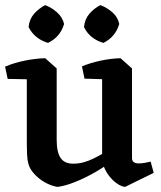

<svg xmlns="http://www.w3.org/2000/svg" viewBox="-20 -717 630 752"><path d="M205 15Q186 12 166 2.5Q146 -7 129 -21.5Q112 -36 101 -53Q95 -62 91 -76Q87 -90 86 -113Q85 -136 85 -172V-448L157 -489L202 -449V-169Q202 -120 218 -97.5Q234 -75 269 -76Q305 -76 346 -96Q387 -116 425 -142L439 -104Q402 -71 358 -45.5Q314 -20 273.5 -4Q233 12 205 15ZM10 -408 0 -456Q35 -471 77 -479.5Q119 -488 157 -489L165 -449L111 -406ZM470 15Q456 14 438.5 2Q421 -10 406.5 -29Q392 -48 385 -70L380 -81V-448L452 -489L497 -449V-98Q497 -87 504 -82Q511 -77 522 -77Q534 -77 546 -79Q558 -81 570 -84L582 -40ZM311 -409 301 -457Q334 -471 374.5 -479.5Q415 -488 452 -489L461 -449L406 -406ZM385 -549Q331 -565 309 -611Q312 -642 330 -663Q348 -684 373 -697Q400 -687 421 -668Q442 -649 447 -623Q432 -572 385 -549ZM168 -549Q115 -565 92 -611Q95 -642 113.5 -663Q132 -684 157 -697Q183 -687 204 -668Q225 -649 231 -623Q216 -572 168 -549Z"/></svg>

Font: Eczar Medium
Style: Regular
Weight: 500
Designer: Vaibhav Singh
Foundry: Rosetta Type Foundry
Version: Version 2.000